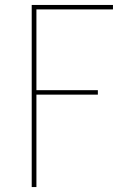

<svg xmlns="http://www.w3.org/2000/svg" viewBox="-20 -755 540 775"><path d="M108 0V-735H436V-717H127V-391H375V-373H127V0Z"/></svg>

Font: Iosevka Thin
Style: Regular
Weight: 100
Monospace: yes
Designer: Belleve Invis
Foundry: Belleve Invis
Version: Version 32.5.0; ttfautohint (v1.8.4)